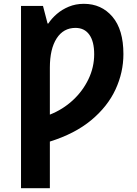

<svg xmlns="http://www.w3.org/2000/svg" viewBox="-20 -745 716 1005"><path d="M419 -725Q511 -725 568.5 -657.5Q626 -590 626 -462Q626 -366 584.5 -276.5Q543 -187 457.5 -116Q372 -45 241 -4V240H90V-714H205L229 -622H233Q250 -648 277 -671.5Q304 -695 340 -710Q376 -725 419 -725ZM375 -599Q312 -599 276.5 -544Q241 -489 241 -391V-145Q309 -172 361 -220Q413 -268 443 -330.5Q473 -393 473 -461Q473 -528 447.5 -563.5Q422 -599 375 -599Z"/></svg>

Font: Noto IKEA Arabic
Style: Bold
Weight: 700
Designer: Monotype Design Team
Foundry: Monotype Imaging Inc.
Version: Version 1.200